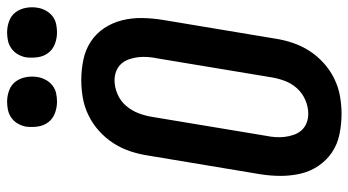

<svg xmlns="http://www.w3.org/2000/svg" viewBox="-246 -752 1005 554"><g transform="rotate(-90 257.0 -474.5)"><path d="M206 8Q176 8 147 2Q118 -4 95 -19.5Q72 -35 56 -58.5Q40 -82 33.5 -110Q27 -138 27 -167.5Q27 -197 32 -228L86 -552Q90 -578 98.5 -603Q107 -628 121.5 -650.5Q136 -673 156.5 -691.5Q177 -710 201.5 -722Q226 -734 252 -738.5Q278 -743 303 -743Q333 -743 362 -737Q391 -731 414.5 -715.5Q438 -700 453.5 -676.5Q469 -653 476 -625Q483 -597 482.5 -567.5Q482 -538 477 -507L423 -183Q419 -157 410.5 -132Q402 -107 387.5 -84.5Q373 -62 352.5 -43.5Q332 -25 307.5 -13Q283 -1 257 3.5Q231 8 206 8ZM206 -88Q226 -88 246 -96.5Q266 -105 280.5 -121.5Q295 -138 302 -158Q309 -178 312 -198L366 -523Q369 -537 370 -551Q371 -565 369.5 -578.5Q368 -592 363.5 -605Q359 -618 350.5 -627.5Q342 -637 329.5 -642Q317 -647 303 -647Q283 -647 263 -638.5Q243 -630 229 -613.5Q215 -597 207.5 -577Q200 -557 197 -537L143 -212Q140 -198 139 -184Q138 -170 139.5 -156.5Q141 -143 145.5 -130Q150 -117 158.5 -107.5Q167 -98 179.5 -93Q192 -88 206 -88ZM441 -813Q424 -813 408 -819Q392 -825 382 -838Q372 -851 369.5 -868Q367 -885 369 -902Q371 -914 377.5 -925.5Q384 -937 394.5 -944.5Q405 -952 417 -954.5Q429 -957 441 -957Q458 -957 474 -951Q490 -945 499.5 -932Q509 -919 512 -902Q515 -885 512 -868Q510 -856 503.5 -844.5Q497 -833 487 -825.5Q477 -818 465 -815.5Q453 -813 441 -813ZM241 -813Q224 -813 208 -819Q192 -825 182 -838Q172 -851 169.5 -868Q167 -885 169 -902Q171 -914 177.5 -925.5Q184 -937 194.5 -944.5Q205 -952 217 -954.5Q229 -957 241 -957Q258 -957 274 -951Q290 -945 299.5 -932Q309 -919 312 -902Q315 -885 312 -868Q310 -856 303.5 -844.5Q297 -833 287 -825.5Q277 -818 265 -815.5Q253 -813 241 -813Z"/></g></svg>

Font: Iosevka Term Curly
Style: Bold Italic
Weight: 700
Italic angle: -9°
Designer: Belleve Invis
Foundry: Belleve Invis
Version: Version 32.3.0